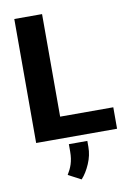

<svg xmlns="http://www.w3.org/2000/svg" viewBox="-102 -774 746 1084"><g transform="rotate(-10 271.0 -232.0)"><path d="M217.8 -123V-710.9H58.6V0H522.5V-123ZM239.3 38.6V81.1C239.3 138.2 224.1 173.3 202.6 208.5L275.9 247.1C294.9 226.6 311 200.2 324.7 168.5C338.4 136.7 345.2 105 345.2 73.2V38.6Z"/></g></svg>

Font: Vazirmatn ExtraBold
Style: Regular
Weight: 800
Designer: Saber Rastikerdar
Foundry: Saber Rastikerdar
Version: Version 33.003